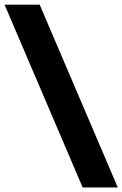

<svg xmlns="http://www.w3.org/2000/svg" viewBox="-32 -696 536 842"><path d="M484.5 126H330.5L-12 -675.5H142Z"/></svg>

Font: Anek Gujarati ExtraBold
Style: Regular
Weight: 800
Version: Version 1.003